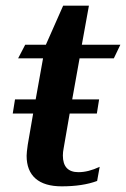

<svg xmlns="http://www.w3.org/2000/svg" viewBox="-20 -648 445 678"><path d="M261 -442 235 -297H330L322 -247H226L205 -126Q202 -111 202 -99Q202 -40 257 -40Q292 -40 332 -59L323 -9Q272 10 198 10Q137 10 105.5 -17.5Q74 -45 74 -98Q74 -109 78 -137L97 -247H25L33 -297H106L132 -442H44L69 -490H142L203 -628H294L269 -490H405L382 -442Z"/></svg>

Font: Fahkwang SemiBold
Style: Italic
Weight: 600
Italic angle: -10°
Version: Version 1.000; ttfautohint (v1.6)